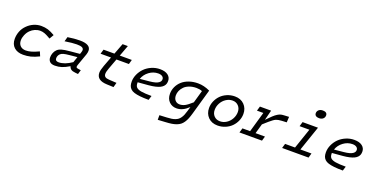

<svg xmlns="http://www.w3.org/2000/svg" viewBox="-25 -1671 5574 2851"><g transform="rotate(20 2762.0 -245.5)"><path d="M376 -407.2Q332.5 -407.2 292.7 -389.9Q252.9 -372.6 222.2 -341.8Q189.5 -309.1 170.2 -263.2Q150.9 -217.3 150.9 -174.8Q150.9 -121.1 182.9 -89.6Q214.8 -58.1 270 -58.1Q309.1 -58.1 355.5 -71Q401.9 -84 473.1 -117.2L502 -48.8Q428.7 -12.2 371.3 1.5Q314 15.1 253.9 15.1Q163.1 15.1 110.6 -32.7Q58.1 -80.6 58.1 -166Q58.1 -227.1 80.6 -284.7Q103 -342.3 149.9 -388.2Q192.9 -431.2 249 -455.6Q305.2 -480 366.2 -480Q423.8 -480 471.7 -465.3Q519.5 -450.7 582 -414.1L542 -345.2Q482.4 -380.4 446.8 -393.8Q411.1 -407.2 376 -407.2Z M1071.8 -126Q1064 -104.5 1064 -91.8Q1064 -80.6 1071.8 -75.7Q1079.6 -70.8 1099.6 -67.9L1139.6 -62L1119.6 4.9L1072.8 0Q1030.3 -3.4 1007.6 -19.3Q984.9 -35.2 977.5 -64H971.7Q910.2 -26.9 859.6 -10.5Q809.1 5.9 752.9 5.9Q697.3 5.9 671.6 -20Q646 -45.9 646 -88.9Q646 -122.6 658.7 -156.2Q671.4 -189.9 695.8 -213.9Q720.7 -238.8 763.7 -251.7Q806.6 -264.6 900.9 -272.9L1045.9 -286.1L1054.7 -312Q1063 -337.4 1063 -350.1Q1063 -377.4 1037.6 -390.1Q1012.2 -402.8 953.6 -402.8Q886.7 -402.8 765.6 -383.8L785.6 -456.1Q891.1 -473.1 977.5 -473.1Q1148.9 -473.1 1148.9 -372.1Q1148.9 -346.7 1138.7 -314ZM788.6 -60.1Q881.8 -60.1 994.6 -137.2L1025.9 -228L912.6 -216.8Q842.3 -210.4 811.3 -200.9Q780.3 -191.4 764.6 -175.8Q734.9 -146 734.9 -104Q734.9 -60.1 788.6 -60.1Z M1521.5 -229Q1499.5 -170.9 1499.5 -138.2Q1499.5 -107.4 1518.8 -91.8Q1538.1 -76.2 1579.6 -74.2L1701.7 -66.9L1681.6 6.8L1575.7 2.9Q1410.6 -2.9 1410.6 -123Q1410.6 -163.1 1438.5 -238.8L1496.6 -393.1H1331.5L1352.5 -464.8H1524.4L1590.3 -638.2H1673.3L1609.4 -464.8H1799.3L1779.3 -393.1H1582.5Z M2257.3 -62 2236.3 6.8Q2156.2 6.8 2100.1 0.7Q2043.9 -5.4 2006.1 -17.3Q1968.3 -29.3 1946.8 -50.3Q1925.3 -71.3 1916.3 -97.9Q1907.2 -124.5 1907.2 -163.1Q1907.2 -221.7 1933.1 -279.1Q1959 -336.4 2003.2 -380.9Q2047.4 -425.3 2110.6 -452.6Q2173.8 -480 2243.2 -480Q2323.7 -480 2368.4 -445.8Q2413.1 -411.6 2413.1 -355Q2413.1 -329.1 2406.2 -308.6Q2399.4 -288.1 2382.1 -269.3Q2364.7 -250.5 2336.4 -236.6Q2308.1 -222.7 2263.9 -212.4Q2219.7 -202.1 2160.2 -196.8L1994.1 -183.1V-170.9Q1994.1 -126.5 2016.8 -103.8Q2039.6 -81.1 2094.7 -71.5Q2149.9 -62 2257.3 -62ZM2238.3 -411.1Q2161.1 -411.1 2095.9 -362.5Q2030.8 -314 2006.3 -241.2L2158.2 -255.9Q2207.5 -260.7 2241.7 -270.5Q2275.9 -280.3 2293.7 -293.2Q2311.5 -306.2 2318.8 -319.8Q2326.2 -333.5 2326.2 -350.1Q2326.2 -377 2303 -394Q2279.8 -411.1 2238.3 -411.1Z M2835.9 -36.1 2856 -105Q2804.2 -57.1 2759 -36.6Q2713.9 -16.1 2666 -16.1Q2595.7 -16.1 2549.3 -62.7Q2502.9 -109.4 2502.9 -188Q2502.9 -246.1 2527.1 -298.3Q2551.3 -350.6 2594.5 -389.9Q2637.7 -429.2 2702.6 -452.1Q2767.6 -475.1 2844.2 -475.1Q2939 -475.1 3034.2 -429.2L2920.9 -30.8Q2905.8 22 2891.1 58.6Q2876.5 95.2 2856.2 124.8Q2835.9 154.3 2812.7 172.4Q2789.6 190.4 2755.4 203.4Q2721.2 216.3 2680.7 222.7Q2640.1 229 2583 231.9L2464.8 238.8V166L2581.1 160.2Q2623 158.2 2653.3 153.6Q2683.6 148.9 2709.2 139.2Q2734.9 129.4 2752.7 115.7Q2770.5 102.1 2786.1 79.8Q2801.8 57.6 2813.2 30.3Q2824.7 2.9 2835.9 -36.1ZM2593.3 -195.8Q2593.3 -145.5 2620.4 -116.2Q2647.5 -86.9 2690.9 -86.9Q2731.4 -86.9 2772 -107.4Q2812.5 -127.9 2879.9 -189L2936 -386.2Q2897 -402.8 2845.2 -402.8Q2783.7 -402.8 2734.1 -384.3Q2684.6 -365.7 2654.8 -335.4Q2625 -305.2 2609.1 -269.3Q2593.3 -233.4 2593.3 -195.8Z M3424.8 -480Q3518.1 -480 3574.5 -422.6Q3630.9 -365.2 3630.9 -276.9Q3630.9 -220.2 3607.9 -167.2Q3585 -114.3 3545.4 -74Q3505.9 -33.7 3448.5 -9.3Q3391.1 15.1 3326.7 15.1Q3233.4 15.1 3177 -42.2Q3120.6 -99.6 3120.6 -188Q3120.6 -244.6 3143.6 -297.6Q3166.5 -350.6 3206.1 -390.9Q3245.6 -431.2 3303 -455.6Q3360.4 -480 3424.8 -480ZM3338.9 -56.2Q3393.1 -56.2 3440.4 -86.9Q3487.8 -117.7 3515.4 -168.5Q3543 -219.2 3543 -275.9Q3543 -334.5 3506.6 -372.3Q3470.2 -410.2 3414.1 -410.2Q3359.4 -410.2 3311.8 -378.9Q3264.2 -347.7 3236.6 -296.9Q3209 -246.1 3209 -189.9Q3209 -130.9 3245.4 -93.5Q3281.7 -56.2 3338.9 -56.2Z M3690.4 -71.8H3811.5L3903.8 -393.1H3802.7L3823.7 -464.8H4000.5L3960.4 -305.2Q4013.7 -360.4 4045.2 -389.6Q4076.7 -418.9 4106 -436.8Q4135.3 -454.6 4157.2 -459.5Q4179.2 -464.4 4214.8 -465.8L4282.7 -469.2L4277.8 -380.9L4197.8 -377Q4168 -375 4150.9 -371.8Q4133.8 -368.7 4114 -361.3Q4094.2 -354 4070.6 -336.2Q4046.9 -318.4 4018.6 -294.4Q3990.2 -270.5 3941.4 -226.1L3897.5 -71.8H4046.4L4025.4 0H3669.4Z M4705.6 -603Q4673.8 -603 4655 -616.9Q4636.2 -630.9 4636.2 -657.2Q4636.2 -687 4658.9 -708.5Q4681.6 -730 4723.1 -730Q4756.8 -730 4774.7 -716.3Q4792.5 -702.6 4792.5 -676.8Q4792.5 -644.5 4769 -623.8Q4745.6 -603 4705.6 -603ZM4364.3 -71.8H4521.5L4631.3 -393.1H4476.6L4497.6 -464.8H4741.2L4606.4 -71.8H4781.2L4761.2 0H4343.3Z M5326.2 -62 5305.2 6.8Q5225.1 6.8 5168.9 0.7Q5112.8 -5.4 5075 -17.3Q5037.1 -29.3 5015.6 -50.3Q4994.1 -71.3 4985.1 -97.9Q4976.1 -124.5 4976.1 -163.1Q4976.1 -221.7 5002 -279.1Q5027.8 -336.4 5072 -380.9Q5116.2 -425.3 5179.4 -452.6Q5242.7 -480 5312 -480Q5392.6 -480 5437.3 -445.8Q5481.9 -411.6 5481.9 -355Q5481.9 -329.1 5475.1 -308.6Q5468.3 -288.1 5450.9 -269.3Q5433.6 -250.5 5405.3 -236.6Q5377 -222.7 5332.8 -212.4Q5288.6 -202.1 5229 -196.8L5063 -183.1V-170.9Q5063 -126.5 5085.7 -103.8Q5108.4 -81.1 5163.6 -71.5Q5218.8 -62 5326.2 -62ZM5307.1 -411.1Q5230 -411.1 5164.8 -362.5Q5099.6 -314 5075.2 -241.2L5227.1 -255.9Q5276.4 -260.7 5310.5 -270.5Q5344.7 -280.3 5362.5 -293.2Q5380.4 -306.2 5387.7 -319.8Q5395 -333.5 5395 -350.1Q5395 -377 5371.8 -394Q5348.6 -411.1 5307.1 -411.1Z"/></g></svg>

Font: IntelOne Mono
Style: Italic
Weight: 400
Italic angle: -16°
Designer: Fred Shallcrass
Foundry: Frere-Jones Type LLC
Version: Version 1.200;hotconv 1.1.0;makeotfexe 2.6.0;FJTRelease1.2